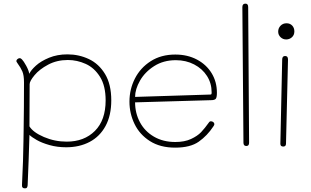

<svg xmlns="http://www.w3.org/2000/svg" viewBox="-20 -812 1709 1056"><path d="M592 -260Q592 -177 560.5 -119Q529 -61 473 -31.5Q417 -2 344 -2Q295 -2 252.5 -14Q210 -26 182 -42Q154 -58 142 -70Q138 71 132 207Q131 216 128 220Q125 224 117 224Q99 224 101 204Q108 64 109 -33L110 -98Q112 -222 112 -359Q112 -398 103 -419Q94 -440 75 -466Q70 -473 70 -476Q70 -482 76 -487Q82 -492 88 -492Q92 -492 95 -490Q98 -488 101 -485Q110 -476 124 -450.5Q138 -425 141 -406Q150 -426 177.5 -451Q205 -476 250 -494.5Q295 -513 351 -513Q414 -513 469 -487Q524 -461 558 -404.5Q592 -348 592 -260ZM561 -260Q561 -340 530 -389.5Q499 -439 451.5 -460.5Q404 -482 353 -482Q293 -482 245 -456.5Q197 -431 170 -398.5Q143 -366 143 -349Q143 -201 142 -117Q162 -84 221.5 -58.5Q281 -33 347 -33Q443 -33 502 -92Q561 -151 561 -260Z M692 -253Q692 -321 722 -380Q752 -439 809 -475.5Q866 -512 944 -512Q1011 -512 1063 -484.5Q1115 -457 1144 -409.5Q1173 -362 1173 -302Q1173 -277 1167 -269Q1161 -261 1139 -261L723 -249Q723 -190 749.5 -140Q776 -90 826.5 -60.5Q877 -31 944 -31Q995 -31 1030.5 -47.5Q1066 -64 1086 -85Q1106 -106 1131 -141Q1134 -145 1140 -145Q1147 -145 1153 -140.5Q1159 -136 1159 -129Q1159 -124 1153 -116Q1120 -66 1073.5 -33Q1027 0 943 0Q861 0 804.5 -36Q748 -72 720 -130Q692 -188 692 -253ZM1137 -292Q1141 -292 1142.5 -294Q1144 -296 1144 -304Q1144 -354 1118.5 -394Q1093 -434 1048 -457.5Q1003 -481 947 -481Q879 -481 828 -448.5Q777 -416 750 -368.5Q723 -321 723 -279Z M1319 -27 1313 -773Q1313 -792 1330 -792Q1345 -792 1345 -773L1350 -27Q1350 -9 1335 -9Q1319 -9 1319 -27Z M1510 -638Q1510 -657 1523 -670.5Q1536 -684 1556 -684Q1575 -684 1587 -671.5Q1599 -659 1599 -639Q1599 -619 1585.5 -607Q1572 -595 1554 -595Q1536 -595 1523 -607.5Q1510 -620 1510 -638ZM1522 -21 1532 -484Q1532 -504 1548 -504Q1556 -504 1560 -499.5Q1564 -495 1564 -484L1553 -22Q1553 -6 1538 -6Q1522 -6 1522 -21Z"/></svg>

Font: Mali ExtraLight
Style: Regular
Weight: 275
Version: Version 1.000; ttfautohint (v1.6)